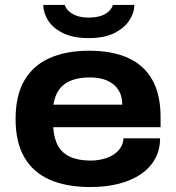

<svg xmlns="http://www.w3.org/2000/svg" viewBox="-20 -744 711 776"><path d="M345 12Q249 12 181.5 -17.5Q114 -47 78.5 -108Q43 -169 43 -263Q43 -357 78 -418Q113 -479 180 -509Q247 -539 340 -539Q434 -539 498.5 -509.5Q563 -480 596 -420.5Q629 -361 629 -271V-230H195Q198 -184 215 -154Q232 -124 265 -109.5Q298 -95 347 -95Q370 -95 393.5 -100.5Q417 -106 435.5 -117Q454 -128 466 -145Q478 -162 479 -185H627Q627 -139 607 -102.5Q587 -66 550 -40.5Q513 -15 461 -1.5Q409 12 345 12ZM196 -321H474Q474 -350 464 -370.5Q454 -391 436.5 -404.5Q419 -418 395.5 -424.5Q372 -431 343 -431Q300 -431 268.5 -419Q237 -407 219 -382Q201 -357 196 -321ZM338 -590Q275 -590 234 -610.5Q193 -631 174 -662Q155 -693 155 -724H242Q245 -712 257 -700Q269 -688 289.5 -680.5Q310 -673 338 -673Q370 -673 391 -681Q412 -689 423 -701.5Q434 -714 436 -724H523Q523 -693 503 -662Q483 -631 442.5 -610.5Q402 -590 338 -590Z"/></svg>

Font: Archivo SemiExpanded
Style: Bold
Weight: 700
Width: 6
Designer: Hector Gatti
Foundry: Omnibus-Type
Version: Version 2.001